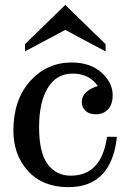

<svg xmlns="http://www.w3.org/2000/svg" viewBox="-20 -749 536 777"><path d="M257.3 8.3Q152.3 8.3 93.3 -57.1Q34.2 -122.6 34.2 -220.2Q34.2 -345.7 102.1 -420.9Q169.9 -496.1 270 -496.1Q345.2 -496.1 390.6 -455.3Q436 -414.6 436 -363.8Q436 -327.1 417.5 -306.9Q398.9 -286.6 367.2 -286.6Q340.3 -286.6 325.7 -301Q311 -315.4 311 -336.4Q311 -380.4 376 -400.9Q340.8 -451.2 273.9 -451.2Q209 -451.2 173.6 -393.6Q138.2 -335.9 138.2 -234.9Q138.2 -130.4 173.1 -84.2Q208 -38.1 266.1 -38.1Q391.1 -38.1 413.1 -195.3H453.1Q431.6 8.3 257.3 8.3ZM407.2 -541 244.1 -627.9 81.1 -541V-570.3L244.1 -729L407.2 -570.3Z"/></svg>

Font: Munson
Style: Regular
Weight: 400
Designer: Paul James MIller
Foundry: High-Logic / Made with FontCreator
Version: Version 2.10;May 5, 2019;FontCreator 11.5.0.2430 64-bit